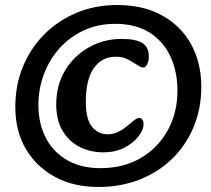

<svg xmlns="http://www.w3.org/2000/svg" viewBox="-20 -723 842 765"><path d="M372 22Q274 22 199.5 -18Q125 -58 83 -129.5Q41 -201 41 -297Q41 -383 71 -456.5Q101 -530 156 -585.5Q211 -641 285 -672Q359 -703 447 -703Q551 -703 626 -661.5Q701 -620 741.5 -546.5Q782 -473 782 -377Q782 -290 751.5 -217Q721 -144 666 -90.5Q611 -37 536 -7.5Q461 22 372 22ZM392 -116Q340 -116 297.5 -137.5Q255 -159 229.5 -201.5Q204 -244 204 -306Q204 -384 239.5 -442.5Q275 -501 334.5 -534.5Q394 -568 465 -568Q520 -568 546.5 -552Q573 -536 573 -497Q573 -480 566.5 -467Q560 -454 551 -454Q545 -454 538.5 -457.5Q532 -461 522 -467Q509 -476 489 -486.5Q469 -497 442 -497Q386 -497 354 -452Q322 -407 322 -317Q322 -248 346.5 -218Q371 -188 409 -188Q431 -188 450.5 -197.5Q470 -207 485.5 -220Q501 -233 513.5 -243Q526 -253 535 -253Q543 -253 547.5 -246Q552 -239 552 -229Q552 -205 531 -178.5Q510 -152 474.5 -134Q439 -116 392 -116ZM380 -53Q472 -53 541 -93.5Q610 -134 648.5 -204Q687 -274 687 -362Q687 -437 659.5 -497Q632 -557 577 -592.5Q522 -628 439 -628Q370 -628 314 -602Q258 -576 217.5 -531Q177 -486 155 -427.5Q133 -369 133 -304Q133 -231 162.5 -174Q192 -117 247.5 -85Q303 -53 380 -53Z"/></svg>

Font: Alkatra SemiBold
Style: Regular
Weight: 600
Designer: Suman Bhandary
Version: Version 1.100;gftools[0.9.22]